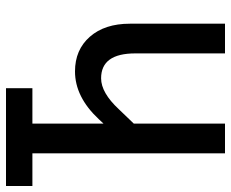

<svg xmlns="http://www.w3.org/2000/svg" viewBox="-85 -685 770 640"><g transform="rotate(-90 300.0 -365.0)"><path d="M109 0V-642H0V-730H326V-642H208V-405L223 -421Q297 -500 382 -500Q454 -500 497.5 -450.5Q541 -401 541 -317V0H442V-299Q442 -413 359 -413Q311 -413 256 -354L208 -304V0Z"/></g></svg>

Font: JetBrains Mono NL Medium
Style: Regular
Weight: 500
Monospace: yes
Designer: Philipp Nurullin, Konstantin Bulenkov
Foundry: JetBrains
Version: Version 2.305; ttfautohint (v1.8.4.7-5d5b)